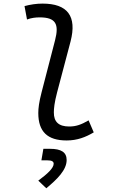

<svg xmlns="http://www.w3.org/2000/svg" viewBox="-20 -762 626 1055"><path d="M346.2 9.8C404.3 9.8 450.7 -8.3 495.1 -34.7L466.8 -100.6C426.3 -77.1 397.9 -66.9 360.4 -66.9C302.7 -66.9 275.4 -92.3 275.9 -144.5C275.9 -164.6 278.8 -197.8 293.9 -254.9L367.7 -534.2C403.8 -673.3 351.1 -742.2 213.9 -742.2C180.7 -742.2 147 -737.3 114.7 -728.5L128.4 -654.8C151.4 -663.6 175.3 -666.5 198.2 -666.5C287.1 -666.5 305.2 -628.9 282.7 -541.5L208.5 -254.9C194.3 -200.2 190.4 -166 190.4 -141.1C190.4 -38.6 240.7 9.8 346.2 9.8ZM234.4 272.5C293.9 223.1 346.2 172.4 346.2 117.2C346.2 74.7 316.4 55.7 254.9 55.7H218.3L207.5 119.1H240.7C264.2 119.1 274.9 125 274.9 137.7C274.9 161.1 242.2 192.4 190.4 230.5Z"/></svg>

Font: Cascadia Code PL SemiLight
Style: Italic
Weight: 350
Italic angle: -10°
Monospace: yes
Designer: Aaron Bell
Foundry: Saja Typeworks
Version: Version 2404.023